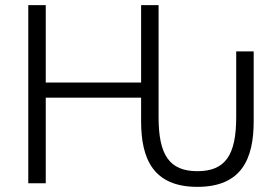

<svg xmlns="http://www.w3.org/2000/svg" viewBox="-20 -713 1087 747"><path d="M158 0V-333H529V-241C529 -95 576 14 748 14C920 14 967 -95 967 -241V-513H899V-257C899 -110 857 -47 748 -47C639 -47 597 -110 597 -257V-693H529V-392H158V-693H90V0Z"/></svg>

Font: Repo Light
Style: Regular
Weight: 300
Designer: Stefan Peev
Foundry: Context Ltd
Version: Version 001.502